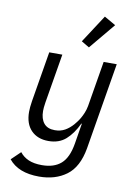

<svg xmlns="http://www.w3.org/2000/svg" viewBox="-105 -847 809 1126"><g transform="rotate(10 300.0 -283.5)"><path d="M208 212Q84 212 27 141L81 89Q101 115 133 129Q165 143 213 143Q285 143 326.5 106.5Q368 70 382 -15L402 -137H399Q370 -75 329.5 -39Q289 -3 226 -3Q161 -3 123 -42Q85 -81 85 -152Q85 -166 86.5 -181Q88 -196 91 -216L141 -516H219L170 -223Q167 -206 166 -192.5Q165 -179 165 -171Q165 -125 186.5 -98.5Q208 -72 252 -72Q286 -72 312.5 -87Q339 -102 361 -128Q365 -133 373.5 -143.5Q382 -154 391 -169.5Q400 -185 408 -204.5Q416 -224 420 -246L465 -516H543L457 0Q437 114 371 163Q305 212 208 212ZM365 -585 318 -613 426 -779 494 -740Z"/></g></svg>

Font: IBM Plex Mono
Style: Italic
Weight: 400
Italic angle: -9°
Monospace: yes
Designer: Mike Abbink, Paul van der Laan, Pieter van Rosmalen
Foundry: Bold Monday
Version: Version 2.3